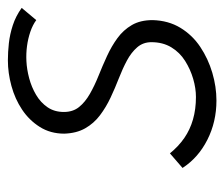

<svg xmlns="http://www.w3.org/2000/svg" viewBox="-61 -490 569 487"><g transform="rotate(-90 223.5 -246.5)"><path d="M416 -439 447 -476Q426 -491 403 -498.5Q380 -506 357.5 -508.5Q335 -511 314 -511Q282 -511 249 -502Q216 -493 189 -475Q162 -457 145 -430Q128 -403 128 -368Q129 -337 141.5 -315Q154 -293 174.5 -277.5Q195 -262 219.5 -250.5Q244 -239 268.5 -229.5Q293 -220 313.5 -209Q334 -198 347 -183Q360 -168 360 -147Q360 -118 347 -96.5Q334 -75 312.5 -61.5Q291 -48 267 -41Q243 -34 221 -34Q190 -34 164 -41.5Q138 -49 117 -63.5Q96 -78 78 -100L41 -68Q67 -28 112.5 -5Q158 18 212 18Q247 18 282.5 7.5Q318 -3 348 -23Q378 -43 396.5 -73.5Q415 -104 416 -144Q416 -175 403.5 -196.5Q391 -218 370.5 -233Q350 -248 325 -259.5Q300 -271 275 -281Q250 -291 229 -303Q208 -315 195.5 -330.5Q183 -346 183 -369Q183 -393 195 -410.5Q207 -428 226.5 -439.5Q246 -451 268.5 -457Q291 -463 312 -464Q331 -465 350 -462.5Q369 -460 386.5 -454Q404 -448 416 -439Z"/></g></svg>

Font: Advent Pro
Style: Italic
Weight: 400
Italic angle: -12°
Designer: VivaRado, Andreas Kalpakidis
Foundry: VivaRado, Andreas Kalpakidis
Version: Version 3.000